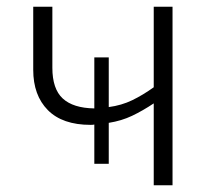

<svg xmlns="http://www.w3.org/2000/svg" viewBox="-20 -552 625 572"><path d="M494 -532V0H438V-244Q405 -222 373.5 -207Q342 -192 304 -186V-64H261V-181Q258 -180 250 -180Q166 -180 122.5 -224Q79 -268 79 -344V-532H136V-350Q136 -287 167 -258.5Q198 -230 261 -229V-381H304V-233Q342 -238 374 -253.5Q406 -269 438 -292V-532Z"/></svg>

Font: BC Sans Light
Style: Regular
Weight: 300
Designer: Monotype Design Team
Foundry: Monotype Imaging Inc.
Version: Version 2.000;GOOG;noto-source:20170915:90ef993387c0